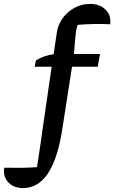

<svg xmlns="http://www.w3.org/2000/svg" viewBox="-151 -759 584 981"><path d="M-34 202Q-81 202 -109 172Q-137 142 -129 98Q-85 99 -44.5 98.5Q-4 98 38 95Q44 55 48.5 26Q53 -3 57 -30.5Q61 -58 66 -95L113 -418H26L33 -451Q76 -476 123 -482L139 -590Q145 -633 169.5 -666.5Q194 -700 230.5 -719.5Q267 -739 309 -739Q359 -739 388.5 -709.5Q418 -680 412 -635Q326 -639 246 -632Q240 -616 237.5 -598.5Q235 -581 232.5 -554.5Q230 -528 227 -483H360L348 -418H217L168 -104Q145 49 95 125.5Q45 202 -34 202Z"/></svg>

Font: Piazzolla SemiBold
Style: Italic
Weight: 600
Italic angle: -11.3°
Designer: Juan Pablo del Peral
Foundry: Huerta Tipografica
Version: Version 1.330